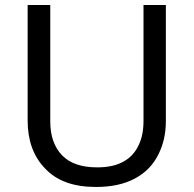

<svg xmlns="http://www.w3.org/2000/svg" viewBox="-20 -734 771 764"><path d="M640 -714V-252C640 -203 630 -158 610 -119C590 -79 560 -47 519 -25C478 -2 425 10 362 10C273 10 206 -14 160 -63C113 -111 90 -175 90 -254V-714H180V-251C180 -193 196 -148 227 -116C258 -84 304 -68 367 -68C410 -68 446 -76 473 -92C500 -107 519 -129 532 -157C545 -184 551 -216 551 -252V-714H640Z"/></svg>

Font: NameLogos Sans
Style: Regular
Weight: 500
Version: Version 0.1